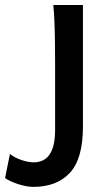

<svg xmlns="http://www.w3.org/2000/svg" viewBox="-113 -518 440 768"><path d="M20.5 229.5Q-5.9 229.5 -39.6 218.8Q-73.2 208 -92.8 194.3L-73.2 97.7Q-57.1 111.3 -29.3 121.3Q-1.5 131.3 21.5 131.3Q107.4 131.3 107.4 2.4V-258.8Q107.4 -439 100.1 -498H218.8V-12.2Q218.8 117.2 166.5 173.3Q114.3 229.5 20.5 229.5Z"/></svg>

Font: Lesson One Medium
Style: Regular
Weight: 500
Designer: But Ko, Victor Gaultney, Annie Olsen, Julie Remington, Don Collingsworth, Eric Hays, Becca Hirsbrunner
Version: Version 1.100